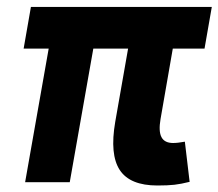

<svg xmlns="http://www.w3.org/2000/svg" viewBox="-20 -538 645 567"><path d="M444.8 9.8Q363.8 9.8 333.7 -35.9Q303.7 -81.5 320.3 -178.2L379.9 -517.6H511.7L454.1 -186.5Q447.8 -150.4 456.8 -133.1Q465.8 -115.7 491.2 -115.7Q498.5 -115.7 506.8 -116.7Q515.1 -117.7 525.9 -119.6L540 -1Q514.6 5.4 495.1 7.6Q475.6 9.8 444.8 9.8ZM49.8 -394.5 71.3 -517.6H605.5L584 -394.5ZM54.2 0 145.5 -517.6H277.3L186 0Z"/></svg>

Font: Cascadia Code PL
Style: Italic
Weight: 400
Italic angle: -10°
Monospace: yes
Designer: Aaron Bell
Foundry: Saja Typeworks
Version: Version 2404.023